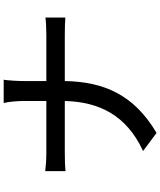

<svg xmlns="http://www.w3.org/2000/svg" viewBox="66 -888 868 1040"><g transform="rotate(-90 500.0 -368.0)"><path d="M93 -557V-447C118 -450 156 -451 196 -451H473C468 -262 394 -116 202 -27L300 46C508 -77 577 -240 581 -451H828C863 -451 907 -450 925 -448V-556C907 -553 868 -551 829 -551H581V-674C581 -704 584 -756 588 -782H462C469 -756 473 -706 473 -674V-551H194C156 -551 117 -554 93 -557Z"/></g></svg>

Font: Noto Sans JP Medium
Style: Regular
Weight: 500
Designer: Ryoko NISHIZUKA 西塚涼子 (kana, bopomofo & ideographs); Paul D. Hunt (Latin, Greek & Cyrillic); Sandoll Communications 산돌커뮤니
Foundry: Adobe
Version: Version 2.004;hotconv 1.0.118;makeotfexe 2.5.65603